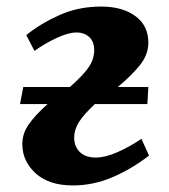

<svg xmlns="http://www.w3.org/2000/svg" viewBox="-20 -550 514 585"><path d="M429 -233H269Q235 -201 220.5 -178Q206 -155 206 -131Q206 -104 223 -87Q240 -70 272 -70Q300 -70 337 -86Q374 -102 411 -127L434 -76Q381 -35 322.5 -10Q264 15 202 15Q129 15 88.5 -22Q48 -59 48 -111Q48 -143 67.5 -171Q87 -199 125 -233H41L51 -285H193Q236 -323 251.5 -347Q267 -371 267 -397Q267 -423 252 -437Q237 -451 213 -451Q189 -451 154 -435Q119 -419 85 -395L60 -443Q103 -478 161 -504Q219 -530 288 -530Q353 -530 392.5 -501Q432 -472 432 -420Q432 -383 405.5 -350.5Q379 -318 339 -285H432Z"/></svg>

Font: Literata 36pt
Style: Bold Italic
Weight: 700
Italic angle: -2°
Designer: Latin by Veronika Burian and Jose Scaglione. Greek by Irene Vlachou. Cyrillic by Vera Evstafieva
Foundry: TypeTogether
Version: Version 3.002